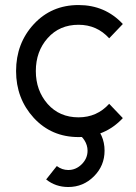

<svg xmlns="http://www.w3.org/2000/svg" viewBox="-20 -532 540 762"><path d="M347.5 -41.2 283.5 -3.2Q303 5.5 314.8 24.3Q327.5 44 327.5 66Q327.5 96.7 304.5 119.7Q281.5 142.7 250.8 142.7Q226.2 142.7 205.5 127Q205.5 127 194.8 140.3Q184 153.7 163.2 180.2Q200.7 210.2 250.8 210.2Q310.5 210.2 352.8 167.8Q395 125.7 395 66Q395 2.2 347.5 -41.2ZM291.7 -512Q184.3 -512 114 -436Q43.8 -359.8 43.8 -250Q43.8 -141 114 -64.2Q184.3 12 291.7 12Q397.2 12 467.5 -63.3L413.3 -120Q364.7 -66.3 291.7 -66.3Q216.2 -66.3 169.2 -119.2Q122.2 -172.8 122.2 -250Q122.2 -328 169.2 -380.8Q216.2 -433.7 291.7 -433.7Q364.7 -433.7 413.3 -380L467.5 -436.7Q397.2 -512 291.7 -512Z"/></svg>

Font: Unageo Variable
Style: Regular
Weight: 300
Designer: Richard Sepsi
Foundry: Richard Sepsi
Version: Version 2.200